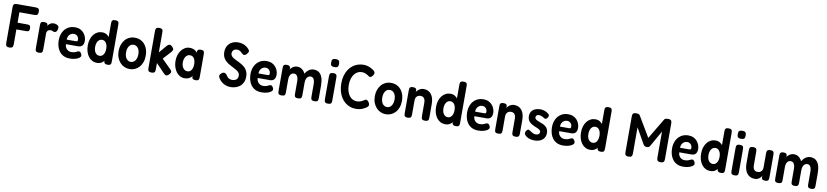

<svg xmlns="http://www.w3.org/2000/svg" viewBox="13 -1868 13115 3045"><g transform="rotate(10 6571.0 -345.0)"><path d="M124 10Q96 10 83.5 1.5Q71 -7 67.5 -21Q64 -35 64 -52V-629Q64 -663 78 -676Q92 -689 127 -689H427Q444 -689 457.5 -685.5Q471 -682 478.5 -669.5Q486 -657 486 -628Q486 -600 478 -587Q470 -574 456 -571Q442 -568 425 -568H185V-400H340Q357 -400 369.5 -396.5Q382 -393 388.5 -381.5Q395 -370 395 -344Q395 -320 388 -308.5Q381 -297 368.5 -294.5Q356 -292 339 -292H185V-51Q185 -34 181.5 -20.5Q178 -7 165.5 1.5Q153 10 124 10Z M599 10Q572 10 559.5 1.5Q547 -7 544 -21Q541 -35 541 -52V-423Q541 -441 544 -454.5Q547 -468 559.5 -475.5Q572 -483 600 -483Q627 -483 639.5 -476Q652 -469 655.5 -458.5Q659 -448 659 -438L653 -422Q658 -433 666 -444.5Q674 -456 686.5 -466Q699 -476 715.5 -482.5Q732 -489 754 -489Q763 -489 774.5 -487Q786 -485 797 -481Q808 -477 817 -470.5Q826 -464 831.5 -455Q837 -446 837 -434Q837 -402 823 -379.5Q809 -357 787 -357Q775 -357 768 -359.5Q761 -362 756 -365.5Q751 -369 743 -371.5Q735 -374 720 -374Q708 -374 697.5 -370Q687 -366 678.5 -357.5Q670 -349 665 -337Q660 -325 660 -311V-50Q660 -33 657 -19.5Q654 -6 641 2Q628 10 599 10Z M1099 16Q1040 16 997.5 -5Q955 -26 928 -62.5Q901 -99 888.5 -144.5Q876 -190 876 -239Q876 -311 903 -367Q930 -423 980 -455Q1030 -487 1098 -487Q1145 -487 1180.5 -470Q1216 -453 1239 -425.5Q1262 -398 1274 -365Q1286 -332 1286 -301Q1286 -248 1262 -223Q1238 -198 1200 -198H1000Q1000 -164 1014.5 -140Q1029 -116 1052.5 -102.5Q1076 -89 1103 -89Q1124 -89 1139.5 -92Q1155 -95 1166.5 -99.5Q1178 -104 1187.5 -109Q1197 -114 1205 -117.5Q1213 -121 1221 -121Q1233 -122 1243 -115Q1253 -108 1261 -93Q1267 -83 1269 -75.5Q1271 -68 1271 -59Q1271 -40 1248 -23Q1225 -6 1186 5Q1147 16 1099 16ZM999 -271H1144Q1161 -271 1168.5 -276Q1176 -281 1176 -300Q1176 -322 1166 -340.5Q1156 -359 1138.5 -370Q1121 -381 1097 -381Q1068 -381 1045.5 -366Q1023 -351 1011 -326.5Q999 -302 999 -271Z M1534 9Q1493 9 1458 -9Q1423 -27 1397.5 -60Q1372 -93 1358 -138.5Q1344 -184 1344 -239Q1344 -293 1358 -337.5Q1372 -382 1397.5 -414.5Q1423 -447 1458 -465Q1493 -483 1534 -483Q1575 -483 1606 -464.5Q1637 -446 1657 -413Q1677 -380 1687 -335Q1697 -290 1698 -237Q1698 -183 1688 -138Q1678 -93 1658 -60Q1638 -27 1607 -9Q1576 9 1534 9ZM1554 -108Q1581 -108 1601 -124Q1621 -140 1631.5 -169Q1642 -198 1642 -236Q1642 -275 1631.5 -304Q1621 -333 1601 -349.5Q1581 -366 1554 -366Q1527 -366 1506.5 -350Q1486 -334 1474.5 -305Q1463 -276 1463 -236Q1463 -197 1474.5 -168Q1486 -139 1507 -123.5Q1528 -108 1554 -108ZM1705 9Q1677 9 1663.5 -0.5Q1650 -10 1647 -31V-647Q1647 -664 1649.5 -677.5Q1652 -691 1664.5 -699.5Q1677 -708 1705 -708Q1733 -708 1745.5 -699.5Q1758 -691 1761 -677.5Q1764 -664 1764 -647V-51Q1764 -35 1761 -21Q1758 -7 1745.5 1Q1733 9 1705 9Z M2061 16Q2016 16 1976 -2Q1936 -20 1906 -53Q1876 -86 1858.5 -132.5Q1841 -179 1841 -236Q1841 -291 1857 -337Q1873 -383 1901.5 -417Q1930 -451 1970.5 -470Q2011 -489 2059 -489Q2126 -489 2175 -457Q2224 -425 2251 -368Q2278 -311 2278 -237Q2278 -178 2261 -131Q2244 -84 2214 -51.5Q2184 -19 2145 -1.5Q2106 16 2061 16ZM2059 -99Q2087 -99 2109.5 -115Q2132 -131 2145.5 -162.5Q2159 -194 2159 -238Q2159 -280 2147 -310.5Q2135 -341 2112.5 -358Q2090 -375 2059 -375Q2029 -375 2007 -357.5Q1985 -340 1973 -309.5Q1961 -279 1961 -237Q1961 -193 1974 -162Q1987 -131 2009.5 -115Q2032 -99 2059 -99Z M2694 -97Q2718 -75 2719.5 -55.5Q2721 -36 2697 -12Q2679 6 2666 11.5Q2653 17 2640 11Q2627 5 2611 -10L2473 -154V-50Q2473 -34 2469.5 -20Q2466 -6 2454 2Q2442 10 2413 10Q2386 10 2373 1.5Q2360 -7 2357 -21Q2354 -35 2354 -51V-648Q2354 -665 2357.5 -678.5Q2361 -692 2374 -700.5Q2387 -709 2414 -709Q2442 -709 2454.5 -700.5Q2467 -692 2470 -678.5Q2473 -665 2473 -647V-325L2578 -448Q2593 -464 2606.5 -470.5Q2620 -477 2634 -473Q2648 -469 2664 -453Q2690 -427 2689.5 -409Q2689 -391 2667 -366L2551 -238Z M3121 8Q3094 8 3079 -3Q3064 -14 3064 -33L3069 -55Q3062 -43 3046.5 -28.5Q3031 -14 3006 -3Q2981 8 2944 8Q2904 8 2869.5 -11Q2835 -30 2810 -64Q2785 -98 2771 -142.5Q2757 -187 2757 -239Q2757 -290 2771 -334Q2785 -378 2810.5 -411Q2836 -444 2870 -463Q2904 -482 2944 -482Q2977 -482 3001 -473.5Q3025 -465 3042 -451Q3059 -437 3068 -422L3065 -439Q3066 -461 3079.5 -472Q3093 -483 3122 -483Q3150 -483 3162 -474.5Q3174 -466 3177 -451.5Q3180 -437 3180 -420V-53Q3180 -36 3177 -22Q3174 -8 3161.5 0Q3149 8 3121 8ZM2970 -108Q2999 -108 3018.5 -125Q3038 -142 3048 -171Q3058 -200 3058 -238Q3058 -276 3048 -305Q3038 -334 3018 -350.5Q2998 -367 2968 -367Q2940 -367 2919.5 -350Q2899 -333 2887 -304Q2875 -275 2875 -236Q2875 -199 2887 -170Q2899 -141 2920.5 -124.5Q2942 -108 2970 -108Z M3688 19Q3650 19 3618 8.5Q3586 -2 3562 -18Q3538 -34 3521.5 -51.5Q3505 -69 3498 -82Q3485 -102 3481.5 -116Q3478 -130 3484.5 -142.5Q3491 -155 3509 -171Q3527 -186 3543.5 -187.5Q3560 -189 3574.5 -179Q3589 -169 3600 -150Q3619 -119 3643.5 -108Q3668 -97 3688 -97Q3714 -97 3736.5 -104.5Q3759 -112 3772.5 -130.5Q3786 -149 3786 -182Q3786 -208 3772.5 -227Q3759 -246 3736.5 -260.5Q3714 -275 3686.5 -288.5Q3659 -302 3630 -318Q3610 -328 3590.5 -341Q3571 -354 3553.5 -370.5Q3536 -387 3522.5 -407.5Q3509 -428 3501.5 -454Q3494 -480 3494 -512Q3494 -567 3517 -609Q3540 -651 3584 -675.5Q3628 -700 3689 -700Q3722 -700 3749.5 -692.5Q3777 -685 3798 -674Q3819 -663 3833 -651.5Q3847 -640 3853 -632Q3876 -609 3878 -593.5Q3880 -578 3860 -552Q3840 -526 3821 -521Q3802 -516 3780 -534Q3767 -549 3753.5 -560Q3740 -571 3725 -577.5Q3710 -584 3689 -584Q3672 -584 3657.5 -579Q3643 -574 3633 -564.5Q3623 -555 3617 -541.5Q3611 -528 3611 -512Q3611 -489 3623.5 -472Q3636 -455 3656.5 -441.5Q3677 -428 3702 -416.5Q3727 -405 3752 -393Q3780 -379 3807 -361.5Q3834 -344 3856 -320.5Q3878 -297 3891.5 -264.5Q3905 -232 3905 -188Q3905 -133 3886 -93Q3867 -53 3835.5 -28.5Q3804 -4 3765.5 7.5Q3727 19 3688 19Z M4187 16Q4128 16 4085.5 -5Q4043 -26 4016 -62.5Q3989 -99 3976.5 -144.5Q3964 -190 3964 -239Q3964 -311 3991 -367Q4018 -423 4068 -455Q4118 -487 4186 -487Q4233 -487 4268.5 -470Q4304 -453 4327 -425.5Q4350 -398 4362 -365Q4374 -332 4374 -301Q4374 -248 4350 -223Q4326 -198 4288 -198H4088Q4088 -164 4102.5 -140Q4117 -116 4140.5 -102.5Q4164 -89 4191 -89Q4212 -89 4227.5 -92Q4243 -95 4254.5 -99.5Q4266 -104 4275.5 -109Q4285 -114 4293 -117.5Q4301 -121 4309 -121Q4321 -122 4331 -115Q4341 -108 4349 -93Q4355 -83 4357 -75.5Q4359 -68 4359 -59Q4359 -40 4336 -23Q4313 -6 4274 5Q4235 16 4187 16ZM4087 -271H4232Q4249 -271 4256.5 -276Q4264 -281 4264 -300Q4264 -322 4254 -340.5Q4244 -359 4226.5 -370Q4209 -381 4185 -381Q4156 -381 4133.5 -366Q4111 -351 4099 -326.5Q4087 -302 4087 -271Z M4508 9Q4480 9 4467.5 1Q4455 -7 4452 -21Q4449 -35 4449 -51V-425Q4449 -441 4452.5 -454Q4456 -467 4468.5 -475Q4481 -483 4509 -483Q4539 -483 4552 -471Q4565 -459 4565 -433L4559 -411Q4563 -423 4574 -435Q4585 -447 4600.5 -458.5Q4616 -470 4635 -477Q4654 -484 4676 -484Q4704 -484 4728 -474Q4752 -464 4771.5 -444Q4791 -424 4805 -394Q4822 -422 4842.5 -442Q4863 -462 4887.5 -473Q4912 -484 4941 -484Q4994 -484 5029 -457Q5064 -430 5081 -378.5Q5098 -327 5098 -252V-51Q5098 -34 5095 -20.5Q5092 -7 5079.5 1Q5067 9 5038 9Q5010 9 4997.5 0.5Q4985 -8 4982 -21.5Q4979 -35 4979 -52V-254Q4979 -290 4971.5 -315Q4964 -340 4949.5 -353.5Q4935 -367 4912 -367Q4889 -367 4871 -353.5Q4853 -340 4843 -315Q4833 -290 4833 -253V-50Q4833 -33 4829 -19Q4825 -5 4811.5 2.5Q4798 10 4770 9Q4744 9 4731.5 0Q4719 -9 4716.5 -22.5Q4714 -36 4714 -52V-254Q4714 -290 4706 -315Q4698 -340 4682.5 -353.5Q4667 -367 4645 -367Q4620 -367 4602.5 -353.5Q4585 -340 4576.5 -315Q4568 -290 4568 -254V-50Q4568 -34 4565 -20Q4562 -6 4549 1.5Q4536 9 4508 9Z M5255 10Q5228 10 5215 1.5Q5202 -7 5199 -20.5Q5196 -34 5196 -51V-423Q5196 -439 5199.5 -452.5Q5203 -466 5215.5 -474Q5228 -482 5256 -482Q5284 -482 5296.5 -474Q5309 -466 5312 -452Q5315 -438 5315 -421V-50Q5315 -33 5312 -19.5Q5309 -6 5296.5 2Q5284 10 5255 10ZM5255 -579Q5226 -579 5212.5 -587.5Q5199 -596 5195.5 -611Q5192 -626 5192 -644Q5192 -663 5195.5 -677Q5199 -691 5213 -699.5Q5227 -708 5256 -708Q5286 -708 5299 -699Q5312 -690 5316 -675.5Q5320 -661 5320 -642Q5320 -625 5316 -610Q5312 -595 5299 -587Q5286 -579 5255 -579Z M5701 14Q5654 14 5611 -1Q5568 -16 5531 -46Q5494 -76 5466.5 -119.5Q5439 -163 5423.5 -220Q5408 -277 5408 -346Q5408 -413 5423.5 -468Q5439 -523 5466.5 -565.5Q5494 -608 5531 -637Q5568 -666 5611.5 -680.5Q5655 -695 5702 -696Q5739 -696 5767.5 -688.5Q5796 -681 5817.5 -670.5Q5839 -660 5853 -651Q5872 -639 5885 -625.5Q5898 -612 5898 -597Q5899 -586 5895.5 -576.5Q5892 -567 5884 -557Q5872 -540 5860.5 -531.5Q5849 -523 5839 -523Q5830 -523 5820.5 -529Q5811 -535 5795 -546Q5785 -553 5771.5 -559.5Q5758 -566 5740 -571Q5722 -576 5697 -576Q5663 -576 5632.5 -560Q5602 -544 5579 -514Q5556 -484 5542.5 -440.5Q5529 -397 5529 -341Q5529 -285 5542.5 -241Q5556 -197 5579 -167Q5602 -137 5632.5 -121.5Q5663 -106 5697 -106Q5722 -106 5740.5 -110.5Q5759 -115 5773.5 -122.5Q5788 -130 5800 -137Q5813 -146 5822.5 -151.5Q5832 -157 5843 -157Q5854 -157 5865 -148.5Q5876 -140 5887 -123Q5895 -111 5898.5 -100.5Q5902 -90 5901 -81Q5900 -66 5887 -53Q5874 -40 5855 -29Q5841 -21 5820 -10.5Q5799 0 5769.5 7Q5740 14 5701 14Z M6187 16Q6142 16 6102 -2Q6062 -20 6032 -53Q6002 -86 5984.5 -132.5Q5967 -179 5967 -236Q5967 -291 5983 -337Q5999 -383 6027.5 -417Q6056 -451 6096.5 -470Q6137 -489 6185 -489Q6252 -489 6301 -457Q6350 -425 6377 -368Q6404 -311 6404 -237Q6404 -178 6387 -131Q6370 -84 6340 -51.5Q6310 -19 6271 -1.5Q6232 16 6187 16ZM6185 -99Q6213 -99 6235.5 -115Q6258 -131 6271.5 -162.5Q6285 -194 6285 -238Q6285 -280 6273 -310.5Q6261 -341 6238.5 -358Q6216 -375 6185 -375Q6155 -375 6133 -357.5Q6111 -340 6099 -309.5Q6087 -279 6087 -237Q6087 -193 6100 -162Q6113 -131 6135.5 -115Q6158 -99 6185 -99Z M6539 9Q6512 9 6499.5 1Q6487 -7 6484 -21Q6481 -35 6481 -51V-426Q6481 -441 6484.5 -454Q6488 -467 6500.5 -474.5Q6513 -482 6540 -482Q6564 -482 6576 -476Q6588 -470 6592 -461Q6596 -452 6596.5 -443Q6597 -434 6598 -430L6593 -404Q6597 -418 6608.5 -432Q6620 -446 6636 -457.5Q6652 -469 6671 -476Q6690 -483 6711 -483Q6751 -483 6782.5 -468.5Q6814 -454 6835 -426Q6856 -398 6867 -359Q6878 -320 6878 -270V-50Q6878 -34 6874.5 -20.5Q6871 -7 6858.5 1Q6846 9 6818 9Q6790 9 6777.5 1Q6765 -7 6761.5 -21Q6758 -35 6758 -51V-271Q6758 -302 6749.5 -323Q6741 -344 6724.5 -355.5Q6708 -367 6681 -367Q6655 -367 6637 -356Q6619 -345 6609 -325.5Q6599 -306 6599 -279V-50Q6599 -34 6595.5 -20.5Q6592 -7 6580 1Q6568 9 6539 9Z M7143 9Q7102 9 7067 -9Q7032 -27 7006.5 -60Q6981 -93 6967 -138.5Q6953 -184 6953 -239Q6953 -293 6967 -337.5Q6981 -382 7006.5 -414.5Q7032 -447 7067 -465Q7102 -483 7143 -483Q7184 -483 7215 -464.5Q7246 -446 7266 -413Q7286 -380 7296 -335Q7306 -290 7307 -237Q7307 -183 7297 -138Q7287 -93 7267 -60Q7247 -27 7216 -9Q7185 9 7143 9ZM7163 -108Q7190 -108 7210 -124Q7230 -140 7240.5 -169Q7251 -198 7251 -236Q7251 -275 7240.5 -304Q7230 -333 7210 -349.5Q7190 -366 7163 -366Q7136 -366 7115.5 -350Q7095 -334 7083.5 -305Q7072 -276 7072 -236Q7072 -197 7083.5 -168Q7095 -139 7116 -123.5Q7137 -108 7163 -108ZM7314 9Q7286 9 7272.5 -0.5Q7259 -10 7256 -31V-647Q7256 -664 7258.5 -677.5Q7261 -691 7273.5 -699.5Q7286 -708 7314 -708Q7342 -708 7354.5 -699.5Q7367 -691 7370 -677.5Q7373 -664 7373 -647V-51Q7373 -35 7370 -21Q7367 -7 7354.5 1Q7342 9 7314 9Z M7676 16Q7617 16 7574.5 -5Q7532 -26 7505 -62.5Q7478 -99 7465.5 -144.5Q7453 -190 7453 -239Q7453 -311 7480 -367Q7507 -423 7557 -455Q7607 -487 7675 -487Q7722 -487 7757.5 -470Q7793 -453 7816 -425.5Q7839 -398 7851 -365Q7863 -332 7863 -301Q7863 -248 7839 -223Q7815 -198 7777 -198H7577Q7577 -164 7591.5 -140Q7606 -116 7629.5 -102.5Q7653 -89 7680 -89Q7701 -89 7716.5 -92Q7732 -95 7743.5 -99.5Q7755 -104 7764.5 -109Q7774 -114 7782 -117.5Q7790 -121 7798 -121Q7810 -122 7820 -115Q7830 -108 7838 -93Q7844 -83 7846 -75.5Q7848 -68 7848 -59Q7848 -40 7825 -23Q7802 -6 7763 5Q7724 16 7676 16ZM7576 -271H7721Q7738 -271 7745.5 -276Q7753 -281 7753 -300Q7753 -322 7743 -340.5Q7733 -359 7715.5 -370Q7698 -381 7674 -381Q7645 -381 7622.5 -366Q7600 -351 7588 -326.5Q7576 -302 7576 -271Z M7997 9Q7970 9 7957.5 1Q7945 -7 7942 -21Q7939 -35 7939 -51V-426Q7939 -441 7942.5 -454Q7946 -467 7958.5 -474.5Q7971 -482 7998 -482Q8022 -482 8034 -476Q8046 -470 8050 -461Q8054 -452 8054.5 -443Q8055 -434 8056 -430L8051 -404Q8055 -418 8066.5 -432Q8078 -446 8094 -457.5Q8110 -469 8129 -476Q8148 -483 8169 -483Q8209 -483 8240.5 -468.5Q8272 -454 8293 -426Q8314 -398 8325 -359Q8336 -320 8336 -270V-50Q8336 -34 8332.5 -20.5Q8329 -7 8316.5 1Q8304 9 8276 9Q8248 9 8235.5 1Q8223 -7 8219.5 -21Q8216 -35 8216 -51V-271Q8216 -302 8207.5 -323Q8199 -344 8182.5 -355.5Q8166 -367 8139 -367Q8113 -367 8095 -356Q8077 -345 8067 -325.5Q8057 -306 8057 -279V-50Q8057 -34 8053.5 -20.5Q8050 -7 8038 1Q8026 9 7997 9Z M8577 16Q8555 16 8531 11.5Q8507 7 8485 -2Q8463 -11 8446 -23.5Q8429 -36 8421 -52Q8414 -63 8413 -73Q8412 -83 8416.5 -94Q8421 -105 8430 -117Q8443 -134 8455.5 -136.5Q8468 -139 8485 -125Q8495 -119 8506.5 -111.5Q8518 -104 8530.5 -97Q8543 -90 8556.5 -86Q8570 -82 8584 -82Q8614 -82 8631 -95.5Q8648 -109 8648 -131Q8648 -142 8642.5 -151Q8637 -160 8627 -167Q8617 -174 8604.5 -180Q8592 -186 8577 -192Q8562 -198 8547 -204Q8522 -215 8500.5 -228Q8479 -241 8462.5 -257.5Q8446 -274 8437 -296.5Q8428 -319 8428 -350Q8428 -392 8447.5 -422.5Q8467 -453 8504 -470Q8541 -487 8591 -487Q8607 -487 8623 -484.5Q8639 -482 8654.5 -477Q8670 -472 8685 -464.5Q8700 -457 8713 -447Q8737 -432 8739 -414.5Q8741 -397 8726 -375Q8715 -361 8703 -355Q8691 -349 8681 -355Q8668 -362 8653 -371Q8638 -380 8622 -386.5Q8606 -393 8588 -393Q8572 -393 8560 -388Q8548 -383 8541 -373Q8534 -363 8534 -350Q8534 -337 8540.5 -327.5Q8547 -318 8558.5 -310.5Q8570 -303 8585.5 -297Q8601 -291 8618 -284Q8643 -276 8668 -264.5Q8693 -253 8713 -236Q8733 -219 8745 -194.5Q8757 -170 8757 -134Q8757 -63 8708.5 -23.5Q8660 16 8577 16Z M9042 16Q8983 16 8940.5 -5Q8898 -26 8871 -62.5Q8844 -99 8831.5 -144.5Q8819 -190 8819 -239Q8819 -311 8846 -367Q8873 -423 8923 -455Q8973 -487 9041 -487Q9088 -487 9123.5 -470Q9159 -453 9182 -425.5Q9205 -398 9217 -365Q9229 -332 9229 -301Q9229 -248 9205 -223Q9181 -198 9143 -198H8943Q8943 -164 8957.5 -140Q8972 -116 8995.5 -102.5Q9019 -89 9046 -89Q9067 -89 9082.5 -92Q9098 -95 9109.5 -99.5Q9121 -104 9130.5 -109Q9140 -114 9148 -117.5Q9156 -121 9164 -121Q9176 -122 9186 -115Q9196 -108 9204 -93Q9210 -83 9212 -75.5Q9214 -68 9214 -59Q9214 -40 9191 -23Q9168 -6 9129 5Q9090 16 9042 16ZM8942 -271H9087Q9104 -271 9111.5 -276Q9119 -281 9119 -300Q9119 -322 9109 -340.5Q9099 -359 9081.5 -370Q9064 -381 9040 -381Q9011 -381 8988.5 -366Q8966 -351 8954 -326.5Q8942 -302 8942 -271Z M9477 9Q9436 9 9401 -9Q9366 -27 9340.5 -60Q9315 -93 9301 -138.5Q9287 -184 9287 -239Q9287 -293 9301 -337.5Q9315 -382 9340.5 -414.5Q9366 -447 9401 -465Q9436 -483 9477 -483Q9518 -483 9549 -464.5Q9580 -446 9600 -413Q9620 -380 9630 -335Q9640 -290 9641 -237Q9641 -183 9631 -138Q9621 -93 9601 -60Q9581 -27 9550 -9Q9519 9 9477 9ZM9497 -108Q9524 -108 9544 -124Q9564 -140 9574.5 -169Q9585 -198 9585 -236Q9585 -275 9574.5 -304Q9564 -333 9544 -349.5Q9524 -366 9497 -366Q9470 -366 9449.5 -350Q9429 -334 9417.5 -305Q9406 -276 9406 -236Q9406 -197 9417.5 -168Q9429 -139 9450 -123.5Q9471 -108 9497 -108ZM9648 9Q9620 9 9606.5 -0.5Q9593 -10 9590 -31V-647Q9590 -664 9592.5 -677.5Q9595 -691 9607.5 -699.5Q9620 -708 9648 -708Q9676 -708 9688.5 -699.5Q9701 -691 9704 -677.5Q9707 -664 9707 -647V-51Q9707 -35 9704 -21Q9701 -7 9688.5 1Q9676 9 9648 9Z M10095 9Q10069 9 10056 1Q10043 -7 10039.5 -21Q10036 -35 10036 -52V-629Q10036 -645 10039.5 -658.5Q10043 -672 10056 -680.5Q10069 -689 10097 -689Q10117 -689 10128 -686.5Q10139 -684 10146 -679Q10153 -674 10158 -666L10368 -312H10338L10550 -668Q10556 -676 10563 -680.5Q10570 -685 10582 -687Q10594 -689 10611 -689Q10639 -689 10651.5 -680.5Q10664 -672 10668 -658Q10672 -644 10672 -627V-50Q10672 -35 10668 -21Q10664 -7 10651 1Q10638 9 10610 9Q10583 9 10570.5 0.5Q10558 -8 10554 -22Q10550 -36 10550 -52V-474L10405 -218Q10402 -212 10395.5 -205.5Q10389 -199 10379 -195Q10369 -191 10353 -191Q10337 -191 10327 -195.5Q10317 -200 10311 -206Q10305 -212 10300 -219L10156 -473V-50Q10156 -35 10152.5 -21Q10149 -7 10136 1Q10123 9 10095 9Z M10976 16Q10917 16 10874.5 -5Q10832 -26 10805 -62.5Q10778 -99 10765.5 -144.5Q10753 -190 10753 -239Q10753 -311 10780 -367Q10807 -423 10857 -455Q10907 -487 10975 -487Q11022 -487 11057.5 -470Q11093 -453 11116 -425.5Q11139 -398 11151 -365Q11163 -332 11163 -301Q11163 -248 11139 -223Q11115 -198 11077 -198H10877Q10877 -164 10891.5 -140Q10906 -116 10929.5 -102.5Q10953 -89 10980 -89Q11001 -89 11016.5 -92Q11032 -95 11043.5 -99.5Q11055 -104 11064.5 -109Q11074 -114 11082 -117.5Q11090 -121 11098 -121Q11110 -122 11120 -115Q11130 -108 11138 -93Q11144 -83 11146 -75.5Q11148 -68 11148 -59Q11148 -40 11125 -23Q11102 -6 11063 5Q11024 16 10976 16ZM10876 -271H11021Q11038 -271 11045.5 -276Q11053 -281 11053 -300Q11053 -322 11043 -340.5Q11033 -359 11015.5 -370Q10998 -381 10974 -381Q10945 -381 10922.5 -366Q10900 -351 10888 -326.5Q10876 -302 10876 -271Z M11411 9Q11370 9 11335 -9Q11300 -27 11274.5 -60Q11249 -93 11235 -138.5Q11221 -184 11221 -239Q11221 -293 11235 -337.5Q11249 -382 11274.5 -414.5Q11300 -447 11335 -465Q11370 -483 11411 -483Q11452 -483 11483 -464.5Q11514 -446 11534 -413Q11554 -380 11564 -335Q11574 -290 11575 -237Q11575 -183 11565 -138Q11555 -93 11535 -60Q11515 -27 11484 -9Q11453 9 11411 9ZM11431 -108Q11458 -108 11478 -124Q11498 -140 11508.5 -169Q11519 -198 11519 -236Q11519 -275 11508.5 -304Q11498 -333 11478 -349.5Q11458 -366 11431 -366Q11404 -366 11383.5 -350Q11363 -334 11351.5 -305Q11340 -276 11340 -236Q11340 -197 11351.5 -168Q11363 -139 11384 -123.5Q11405 -108 11431 -108ZM11582 9Q11554 9 11540.5 -0.5Q11527 -10 11524 -31V-647Q11524 -664 11526.5 -677.5Q11529 -691 11541.5 -699.5Q11554 -708 11582 -708Q11610 -708 11622.5 -699.5Q11635 -691 11638 -677.5Q11641 -664 11641 -647V-51Q11641 -35 11638 -21Q11635 -7 11622.5 1Q11610 9 11582 9Z M11803 10Q11776 10 11763 1.5Q11750 -7 11747 -20.5Q11744 -34 11744 -51V-423Q11744 -439 11747.5 -452.5Q11751 -466 11763.5 -474Q11776 -482 11804 -482Q11832 -482 11844.5 -474Q11857 -466 11860 -452Q11863 -438 11863 -421V-50Q11863 -33 11860 -19.5Q11857 -6 11844.5 2Q11832 10 11803 10ZM11803 -579Q11774 -579 11760.5 -587.5Q11747 -596 11743.5 -611Q11740 -626 11740 -644Q11740 -663 11743.5 -677Q11747 -691 11761 -699.5Q11775 -708 11804 -708Q11834 -708 11847 -699Q11860 -690 11864 -675.5Q11868 -661 11868 -642Q11868 -625 11864 -610Q11860 -595 11847 -587Q11834 -579 11803 -579Z M12129 9Q12089 9 12057 -5.5Q12025 -20 12003 -48Q11981 -76 11969 -115Q11957 -154 11957 -203V-423Q11957 -440 11960.5 -453.5Q11964 -467 11976.5 -475Q11989 -483 12017 -483Q12045 -483 12057.5 -474.5Q12070 -466 12073.5 -452.5Q12077 -439 12077 -422V-203Q12077 -172 12085 -151Q12093 -130 12110 -118.5Q12127 -107 12153 -107Q12179 -107 12197.5 -118Q12216 -129 12225.5 -149Q12235 -169 12235 -194V-424Q12235 -440 12238.5 -453.5Q12242 -467 12255 -475Q12268 -483 12295 -483Q12323 -483 12335 -474.5Q12347 -466 12350.5 -452.5Q12354 -439 12354 -423V-48Q12354 -33 12350.5 -20Q12347 -7 12334.5 1Q12322 9 12295 9Q12273 9 12261 3.5Q12249 -2 12244.5 -10Q12240 -18 12239 -26.5Q12238 -35 12237 -41L12242 -65Q12238 -55 12228.5 -42.5Q12219 -30 12204 -18Q12189 -6 12170.5 1.5Q12152 9 12129 9Z M12507 9Q12479 9 12466.5 1Q12454 -7 12451 -21Q12448 -35 12448 -51V-425Q12448 -441 12451.5 -454Q12455 -467 12467.5 -475Q12480 -483 12508 -483Q12538 -483 12551 -471Q12564 -459 12564 -433L12558 -411Q12562 -423 12573 -435Q12584 -447 12599.5 -458.5Q12615 -470 12634 -477Q12653 -484 12675 -484Q12703 -484 12727 -474Q12751 -464 12770.5 -444Q12790 -424 12804 -394Q12821 -422 12841.5 -442Q12862 -462 12886.5 -473Q12911 -484 12940 -484Q12993 -484 13028 -457Q13063 -430 13080 -378.5Q13097 -327 13097 -252V-51Q13097 -34 13094 -20.5Q13091 -7 13078.5 1Q13066 9 13037 9Q13009 9 12996.5 0.5Q12984 -8 12981 -21.5Q12978 -35 12978 -52V-254Q12978 -290 12970.5 -315Q12963 -340 12948.5 -353.5Q12934 -367 12911 -367Q12888 -367 12870 -353.5Q12852 -340 12842 -315Q12832 -290 12832 -253V-50Q12832 -33 12828 -19Q12824 -5 12810.5 2.5Q12797 10 12769 9Q12743 9 12730.5 0Q12718 -9 12715.5 -22.5Q12713 -36 12713 -52V-254Q12713 -290 12705 -315Q12697 -340 12681.5 -353.5Q12666 -367 12644 -367Q12619 -367 12601.5 -353.5Q12584 -340 12575.5 -315Q12567 -290 12567 -254V-50Q12567 -34 12564 -20Q12561 -6 12548 1.5Q12535 9 12507 9Z"/></g></svg>

Font: Fredoka SemiCondensed Medium
Style: Regular
Weight: 500
Width: 4
Designer: Ben Nathan
Foundry: Milena B. Brandão, Ben Nathan
Version: Version 2.001